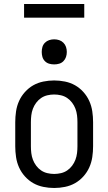

<svg xmlns="http://www.w3.org/2000/svg" viewBox="-20 -929 540 957"><path d="M250 8Q223 8 196 2.5Q169 -3 146 -16Q123 -29 104.5 -49.5Q86 -70 75 -94.5Q64 -119 60 -146Q56 -173 56 -200V-320Q56 -347 60 -374Q64 -401 75 -425.5Q86 -450 104.5 -470.5Q123 -491 146 -504Q169 -517 196 -522.5Q223 -528 250 -528Q277 -528 304 -522.5Q331 -517 354 -504Q377 -491 395.5 -470.5Q414 -450 425 -425.5Q436 -401 440 -374Q444 -347 444 -320V-200Q444 -173 440 -146Q436 -119 425 -94.5Q414 -70 395.5 -49.5Q377 -29 354 -16Q331 -3 304 2.5Q277 8 250 8ZM250 -62Q267 -62 284 -66Q301 -70 315 -79.5Q329 -89 339.5 -103Q350 -117 356 -133Q362 -149 364 -166Q366 -183 366 -200V-320Q366 -337 364 -354Q362 -371 356 -387Q350 -403 339.5 -417Q329 -431 315 -440.5Q301 -450 284 -454Q267 -458 250 -458Q233 -458 216 -454Q199 -450 185 -440.5Q171 -431 160.5 -417Q150 -403 144 -387Q138 -371 136 -354Q134 -337 134 -320V-200Q134 -183 136 -166Q138 -149 144 -133Q150 -117 160.5 -103Q171 -89 185 -79.5Q199 -70 216 -66Q233 -62 250 -62ZM250 -608Q237 -608 225 -611.5Q213 -615 204 -624Q195 -633 191.5 -645Q188 -657 188 -670Q188 -683 191.5 -695Q195 -707 204 -716Q213 -725 225 -729Q237 -733 250 -733Q263 -733 275 -729Q287 -725 296 -716Q305 -707 309 -695Q313 -683 313 -670Q313 -657 309 -645Q305 -633 296 -624Q287 -615 275 -611.5Q263 -608 250 -608ZM100 -841V-909H400V-841Z"/></svg>

Font: Iosevka Curly
Style: Regular
Weight: 400
Monospace: yes
Designer: Belleve Invis
Foundry: Belleve Invis
Version: Version 22.1.2; ttfautohint (v1.8.4)